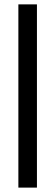

<svg xmlns="http://www.w3.org/2000/svg" viewBox="-20 -731 249 883"><path d="M149.9 -710.9V131.8H64.5V-710.9Z"/></svg>

Font: Hanuman
Style: Bold
Weight: 700
Designer: Danh Hong
Version: Version 8.002; ttfautohint (v1.8.3)